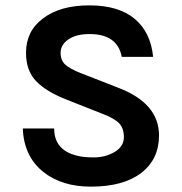

<svg xmlns="http://www.w3.org/2000/svg" viewBox="-20 -682 678 716"><path d="M551 -470H434Q418 -555 314 -555Q264 -555 235 -535Q206 -515 206 -485Q206 -457 223.5 -441Q241 -425 282 -409L423 -354Q573 -296 573 -177Q573 -88 506.5 -37Q440 14 319 14Q212 14 144 -39Q69 -97 65 -203H182Q182 -123 265 -102Q289 -95 331 -95Q372 -95 407 -115Q442 -136 442 -170Q442 -204 424 -222.5Q406 -241 361 -258L232 -309Q152 -340 114.5 -379.5Q77 -419 77 -485Q77 -566 140 -613Q204 -662 313 -662Q422 -662 482 -612Q542 -562 551 -470Z"/></svg>

Font: Karla Neue
Style: Bold
Weight: 700
Designer: Jonathan Pinhorn
Foundry: PYRS Fontlab Ltd. / Made with FontLab
Version: Version 1.000;PS 001.001;hotconv 1.0.56